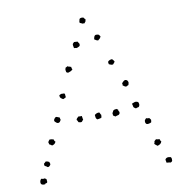

<svg xmlns="http://www.w3.org/2000/svg" viewBox="-81 -800 860 887"><g transform="rotate(-10 348.5 -356.5)"><path d="M368.2 -720.7Q372.1 -713.9 376 -711.9Q375 -701.2 372.6 -699.7Q370.1 -698.2 369.1 -694.3Q361.3 -694.3 358.4 -694.3Q350.6 -699.2 349.1 -698.7Q347.7 -698.2 346.7 -700.2Q345.7 -709 347.2 -710.4Q348.6 -711.9 348.6 -716.8Q350.6 -720.7 356.4 -721.7Q362.3 -722.7 368.2 -720.7ZM417 -605.5Q411.1 -605.5 407.2 -608.4Q403.3 -611.3 399.4 -613.3Q401.4 -625 403.8 -628.4Q406.2 -631.8 411.1 -632.8L421.9 -631.8Q423.8 -630.9 426.8 -627.4Q429.7 -624 430.7 -621.1Q425.8 -611.3 422.9 -610.4Q419.9 -609.4 418.9 -606.4ZM316.4 -588.9Q311.5 -586.9 307.6 -588.9Q303.7 -590.8 300.8 -588.9Q298.8 -600.6 298.3 -602.1Q297.9 -603.5 297.9 -606.4Q298.8 -611.3 301.3 -612.8Q303.7 -614.3 305.7 -617.2Q312.5 -617.2 315.4 -616.7Q318.4 -616.2 322.3 -616.2Q324.2 -611.3 327.1 -608.4Q330.1 -605.5 329.1 -599.6Q329.1 -594.7 324.7 -592.8Q320.3 -590.8 316.4 -588.9ZM464.8 -508.8Q467.8 -505.9 470.2 -502.9Q472.7 -500 474.6 -495.1L465.8 -484.4Q460.9 -482.4 456.1 -484.4Q451.2 -486.3 446.3 -488.3Q443.4 -497.1 445.3 -501Q453.1 -508.8 464.8 -508.8ZM246.1 -486.3Q243.2 -499 244.6 -501Q246.1 -502.9 246.1 -506.8Q250 -508.8 254.4 -511.2Q258.8 -513.7 261.7 -508.8Q266.6 -509.8 267.6 -508.3Q268.6 -506.8 272.5 -506.8Q273.4 -498 276.4 -494.1Q271.5 -489.3 267.6 -487.3Q254.9 -481.4 252 -482.9Q249 -484.4 246.1 -486.3ZM518.6 -377.9Q514.6 -377 512.2 -375Q509.8 -373 505.9 -373Q501 -374 498.5 -376.5Q496.1 -378.9 492.2 -379.9Q493.2 -385.7 491.2 -390.6Q501 -403.3 507.8 -403.3Q514.6 -403.3 518.6 -397.5Q522.5 -390.6 521 -387.2Q519.5 -383.8 518.6 -377.9ZM220.7 -390.6Q223.6 -386.7 223.1 -382.3Q222.7 -377.9 224.6 -373Q215.8 -368.2 213.9 -367.2Q211.9 -366.2 210 -366.2L200.2 -373Q195.3 -378.9 196.3 -381.8Q197.3 -384.8 195.3 -386.7Q205.1 -392.6 209.5 -391.6Q213.9 -390.6 218.8 -391.6ZM534.2 -265.6Q532.2 -267.6 528.8 -269Q525.4 -270.5 523.4 -274.4Q521.5 -286.1 519.5 -290Q533.2 -296.9 540.5 -295.9Q547.9 -294.9 550.8 -290Q551.8 -288.1 552.2 -283.7Q552.7 -279.3 551.8 -277.3Q549.8 -269.5 544.9 -269Q540 -268.6 534.2 -265.6ZM178.7 -286.1Q180.7 -284.2 180.7 -280.8Q180.7 -277.3 182.6 -274.4Q177.7 -265.6 177.2 -265.6Q176.8 -265.6 174.8 -263.7Q168.9 -259.8 162.1 -263.7Q158.2 -266.6 155.3 -269.5Q152.3 -272.5 152.3 -274.4Q151.4 -278.3 154.3 -282.7Q157.2 -287.1 161.1 -290Q164.1 -292 168.9 -289.6Q173.8 -287.1 178.7 -286.1ZM281.2 -274.4Q283.2 -268.6 283.2 -265.1Q283.2 -261.7 285.2 -257.8Q280.3 -252 279.8 -251Q279.3 -250 277.3 -248Q273.4 -246.1 269.5 -247.1Q265.6 -248 261.7 -249Q257.8 -258.8 254.9 -260.7Q255.9 -265.6 259.3 -269Q262.7 -272.5 266.6 -275.4Q275.4 -273.4 276.9 -274.4Q278.3 -275.4 281.2 -274.4ZM452.1 -274.4Q451.2 -268.6 454.1 -266.1Q457 -263.7 456.1 -259.8Q456.1 -253.9 450.2 -250Q434.6 -246.1 434.6 -245.1Q431.6 -247.1 429.2 -248.5Q426.8 -250 423.8 -252Q424.8 -254.9 423.8 -257.8Q422.9 -260.7 423.8 -263.7Q427.7 -269.5 427.7 -271Q427.7 -272.5 428.7 -273.4Q434.6 -278.3 438 -277.8Q441.4 -277.3 443.4 -279.3ZM364.3 -276.4Q369.1 -265.6 369.6 -265.6Q370.1 -265.6 371.1 -264.6Q371.1 -261.7 370.6 -258.8Q370.1 -255.9 370.1 -252Q363.3 -248 361.8 -248.5Q360.4 -249 359.4 -248Q348.6 -246.1 348.6 -247.1Q342.8 -252.9 342.8 -258.3Q342.8 -263.7 341.8 -268.6Q345.7 -272.5 351.6 -274.9Q357.4 -277.3 364.3 -276.4ZM572.3 -212.9Q582 -210 583.5 -210.9Q585 -211.9 586.9 -210.9Q593.8 -203.1 593.8 -201.2Q593.8 -193.4 591.8 -189.5Q573.2 -181.6 567.9 -188Q562.5 -194.3 565.4 -205.1ZM134.8 -190.4Q136.7 -181.6 139.2 -181.2Q141.6 -180.7 140.6 -177.7Q136.7 -167 123 -164.1Q115.2 -169.9 110.4 -171.9Q110.4 -176.8 108.9 -178.2Q107.4 -179.7 109.4 -184.6Q111.3 -187.5 112.8 -189.5Q114.3 -191.4 116.2 -193.4Q127 -193.4 134.8 -190.4ZM618.2 -105.5Q618.2 -100.6 619.6 -99.1Q621.1 -97.7 623 -95.7Q621.1 -87.9 615.7 -84Q610.4 -80.1 602.5 -78.1Q600.6 -80.1 596.2 -83Q591.8 -85.9 588.9 -89.8Q589.8 -92.8 590.8 -94.7Q591.8 -96.7 591.8 -101.6Q594.7 -103.5 600.6 -109.4Q605.5 -107.4 609.9 -107.4Q614.3 -107.4 618.2 -105.5ZM96.7 -91.8Q98.6 -85 99.6 -83Q100.6 -81.1 98.6 -77.1Q93.8 -70.3 88.9 -69.3Q84 -68.4 82 -72.3Q71.3 -77.1 71.3 -80.6Q71.3 -84 71.3 -87.9Q73.2 -89.8 75.7 -91.3Q78.1 -92.8 79.1 -95.7Q85 -96.7 88.4 -95.2Q91.8 -93.8 96.7 -91.8ZM654.3 -15.6Q658.2 -6.8 657.2 -4.9Q656.2 -2.9 657.2 1Q653.3 7.8 651.4 7.3Q649.4 6.8 648.4 8.8Q643.6 6.8 639.2 6.8Q634.8 6.8 629.9 5.9Q627.9 -5.9 627.4 -7.3Q627 -8.8 627.9 -10.7Q633.8 -18.6 644.5 -17.6ZM70.3 -15.6Q70.3 -9.8 71.3 -6.8Q72.3 -3.9 70.3 1Q68.4 2.9 64.5 2.9Q60.5 2.9 60.5 6.8Q41 8.8 40 -2.9Q39.1 -14.6 46.9 -21.5Q56.6 -18.6 57.6 -19.5Q62.5 -21.5 64.5 -19.5Q66.4 -17.6 70.3 -15.6Z"/></g></svg>

Font: Codystar
Style: Light
Weight: 300
Version: Version 1.000